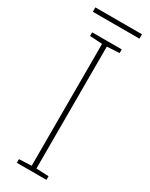

<svg xmlns="http://www.w3.org/2000/svg" viewBox="-214 -867 712 910"><g transform="rotate(30 141.5 -412.0)"><path d="M270 -824H15V-800H270ZM223 0V-20L155 -23V-690L223 -694V-714H61V-694L129 -690V-23L61 -20V0Z"/></g></svg>

Font: Noto Sans Gujarati UI Thin
Style: Regular
Weight: 100
Designer: Jelle Bosma - Monotype Design Team, Universal Thirst
Foundry: Monotype Imaging Inc.
Version: Version 2.106